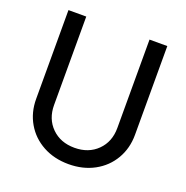

<svg xmlns="http://www.w3.org/2000/svg" viewBox="-134 -869 974 1004"><g transform="rotate(20 353.0 -366.5)"><path d="M78 -251V-745H177V-253Q177 -176 226 -127.5Q275 -79 353 -79Q431 -79 480 -127.5Q529 -176 529 -253V-745H628V-251Q628 -176 593 -116Q558 -56 495.5 -22Q433 12 353 12Q273 12 210.5 -22Q148 -56 113 -116Q78 -176 78 -251Z"/></g></svg>

Font: Evergrow Sans 
Style: Medium
Weight: 500
Foundry: 10Web
Version: Version 1.000